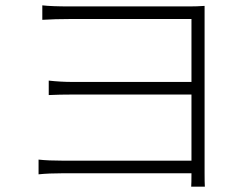

<svg xmlns="http://www.w3.org/2000/svg" viewBox="-20 -694 939 717"><path d="M694 3Q695 -8 695 -47H217Q162 -47 124 -43V-98Q160 -94 216 -94H695V-341H253Q202 -341 162 -339V-393Q207 -388 251 -388H695V-623H242Q186 -623 138 -620V-674Q172 -670 242 -670H687Q716 -670 744 -672Q744 -649 744 -626V-336V-47Q744 -12 745 3Z"/></svg>

Font: GenSekiGothic TW L
Style: Regular
Weight: 300
Version: Version 1.501;PS 1;hotconv 16.6.51;makeotf.lib2.5.65220